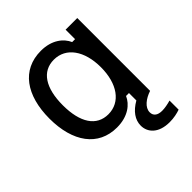

<svg xmlns="http://www.w3.org/2000/svg" viewBox="-191 -634 932 932"><g transform="rotate(-45 275.0 -168.0)"><path d="M239.2 12.5C315.8 12.5 360.8 -25 378.3 -65H398.3V-14.2C351.7 12.5 326.7 47.5 326.7 87.5C326.7 133.3 361.7 175 438.3 175C467.5 175 492.5 169.2 511.7 162.5V100C491.7 105.8 469.2 110 451.7 110C420.8 110 403.3 96.7 403.3 72.5C403.3 39.2 438.3 13.3 478.3 0V-500H398.3V-435H378.3C360.8 -475 315.8 -512.5 240.8 -512.5C110 -512.5 37.5 -409.2 37.5 -250C37.5 -90 110.8 12.5 239.2 12.5ZM255 -62.5C174.2 -62.5 129.2 -130.8 129.2 -250C129.2 -369.2 174.2 -437.5 255 -437.5C338.3 -437.5 390.8 -362.5 390.8 -250C390.8 -137.5 338.3 -62.5 255 -62.5Z"/></g></svg>

Font: Familjen Grotesk
Style: Regular
Weight: 400
Designer: Anders Wikstroem, Jonas Baeckman, Matilda Gysing, Kristian Moeller
Foundry: Familjen STHLM AB
Version: Version 2.000